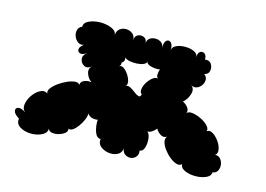

<svg xmlns="http://www.w3.org/2000/svg" viewBox="-79 -681 1170 844"><g transform="rotate(15 506.5 -259.0)"><path d="M47 -33Q23 -48 21 -61.5Q19 -75 32 -78Q45 -81 68 -66Q52 -77 54.5 -98.5Q57 -120 71 -141Q85 -162 104 -172.5Q123 -183 139 -172Q134 -182 143 -195Q152 -208 169.5 -221Q187 -234 207 -243Q227 -252 243 -253.5Q259 -255 265 -245Q265 -260 281 -266.5Q297 -273 313 -270V-271Q297 -281 289.5 -303Q282 -325 299 -338Q280 -323 264.5 -331Q249 -339 246 -356.5Q243 -374 262 -389Q244 -376 232.5 -379.5Q221 -383 221 -395Q221 -407 239 -420Q224 -415 212 -423.5Q200 -432 194.5 -446.5Q189 -461 192.5 -475Q196 -489 211 -495Q211 -511 226 -520Q241 -529 263 -532.5Q285 -536 307 -532.5Q329 -529 344 -520Q359 -511 359 -495Q359 -515 371.5 -525Q384 -535 400.5 -535Q417 -535 430 -525Q443 -515 443 -495Q443 -515 457 -521.5Q471 -528 485 -521.5Q499 -515 499 -495Q499 -512 510 -520Q521 -528 536 -528Q551 -528 562.5 -520Q574 -512 574 -495Q574 -522 584 -530.5Q594 -539 604 -530.5Q614 -522 614 -495Q614 -511 631.5 -519Q649 -527 672 -527Q695 -527 712.5 -519Q730 -511 730 -495Q730 -515 740 -521.5Q750 -528 760 -521.5Q770 -515 770 -495Q789 -499 798.5 -485Q808 -471 805 -454Q802 -437 783 -433Q796 -424 796 -410Q796 -396 787.5 -384Q779 -372 765.5 -367.5Q752 -363 739 -373Q758 -359 750.5 -333.5Q743 -308 724 -292Q739 -285 748.5 -272Q758 -259 751 -245Q757 -256 776 -254Q795 -252 816 -242Q837 -232 850 -218.5Q863 -205 858 -193Q870 -202 885.5 -192.5Q901 -183 914 -165Q927 -147 930 -128.5Q933 -110 921 -102Q936 -104 945.5 -93Q955 -82 957 -67Q959 -52 952.5 -39.5Q946 -27 930 -25Q930 -11 916 -2.5Q902 6 881.5 9Q861 12 840.5 9Q820 6 806 -2.5Q792 -11 792 -25Q782 -16 767 -20.5Q752 -25 736 -38Q720 -51 707.5 -68Q695 -85 691.5 -100.5Q688 -116 697 -125Q683 -116 668.5 -124.5Q654 -133 646 -148Q638 -138 627.5 -131Q617 -124 607 -125Q618 -115 620 -93.5Q622 -72 616 -53.5Q610 -35 596 -35Q599 -17 589.5 -6Q580 5 566.5 6.5Q553 8 541 0.5Q529 -7 526 -25Q524 -4 506 4.5Q488 13 466.5 10Q445 7 429.5 -5.5Q414 -18 417 -39Q398 -39 389.5 -65Q381 -91 383 -118Q371 -115 357.5 -118.5Q344 -122 336 -134Q337 -122 330 -105.5Q323 -89 312 -73.5Q301 -58 289.5 -50Q278 -42 269 -47Q272 -35 261 -26Q250 -17 233.5 -12.5Q217 -8 203 -10.5Q189 -13 186 -25Q186 -8 171 2Q156 12 134.5 15.5Q113 19 92 14.5Q71 10 57.5 -1.5Q44 -13 47 -33ZM541 -276Q531 -282 533.5 -298.5Q536 -315 547 -331.5Q558 -348 571.5 -357Q585 -366 595 -359Q585 -364 585 -377Q585 -390 590 -402Q570 -399 549 -404.5Q528 -410 528 -423Q528 -413 515.5 -407.5Q503 -402 485.5 -401Q468 -400 452 -403Q436 -406 429 -414Q432 -404 428.5 -397Q425 -390 419 -388Q422 -376 412 -369Q422 -376 434 -367.5Q446 -359 456 -343.5Q466 -328 468.5 -313.5Q471 -299 462 -292Q471 -299 483.5 -292.5Q496 -286 508 -276.5Q520 -267 529 -264.5Q538 -262 541 -276Z"/></g></svg>

Font: Rubik Bubbles
Style: Regular
Weight: 400
Designer: Hubert and Fischer, NaN
Foundry: Hubert and Fischer, NaN
Version: Version 2.200